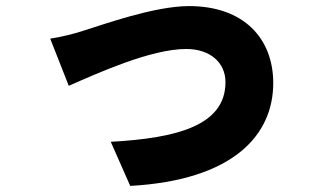

<svg xmlns="http://www.w3.org/2000/svg" viewBox="-20 -565 1040 631"><path d="M145 -438 206 -283C300 -324 475 -404 592 -404C671 -404 721 -359 721 -295C721 -153 563 -111 344 -99L408 46C747 27 878 -121 878 -292C878 -438 782 -545 601 -545C486 -545 313 -482 257 -465C228 -455 180 -443 145 -438Z"/></svg>

Font: Noto Sans Korean Black
Style: Bold
Weight: 900
Designer: Ryoko NISHIZUKA (kana & ideographs); Paul D. Hunt (Latin, Greek & Cyrillic); Wenlong ZHANG (bopomofo); Sandoll Communica
Foundry: Adobe Systems Incorporated
Version: Version 1.000;PS 1;hotconv 1.0.78;makeotf.lib2.5.61930